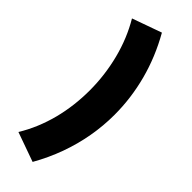

<svg xmlns="http://www.w3.org/2000/svg" viewBox="-300 -828 966 966"><g transform="rotate(45 183.0 -345.0)"><path d="M192 115 35 59Q61.5 16 81.5 -32Q101.5 -80 114.8 -131Q128 -182 134.5 -235.2Q141 -288.5 141 -342Q141 -451 114.2 -555.8Q87.5 -660.5 35 -749L192 -805Q254.5 -695 285.2 -578.8Q316 -462.5 316 -344Q316 -265.5 302.2 -187.8Q288.5 -110 261 -34Q233.5 42 192 115Z"/></g></svg>

Font: Geologica Black
Style: Regular
Weight: 900
Designer: Sindre Bremnes, Frode Helland
Foundry: Monokrom Skriftforlag AS
Version: Version 1.010;gftools[0.9.28]